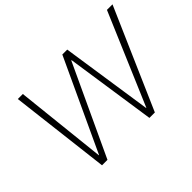

<svg xmlns="http://www.w3.org/2000/svg" viewBox="-129 -989 1272 1272"><g transform="rotate(-45 507.0 -352.5)"><path d="M211 0 127 -705H174L243 -62H245L544 -705H590L686 -62H688L962 -705H1014L706 0H655L561 -635H558L262 0Z"/></g></svg>

Font: Nunito Sans 7pt SemiCondensed ExtraLight
Style: Italic
Weight: 250
Width: 4
Italic angle: -9°
Designer: Vernon Adams
Foundry: Vernon Adams
Version: Version 3.101;gftools[0.9.27]